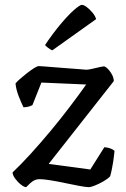

<svg xmlns="http://www.w3.org/2000/svg" viewBox="-20 -773 522 793"><path d="M88 0Q80 0 66.5 -10.5Q53 -21 42.5 -35.5Q32 -50 32 -61Q66 -93 107 -138Q148 -183 190 -233.5Q232 -284 269.5 -333.5Q307 -383 336 -424L151 -432L114 -339Q111 -337 101 -333.5Q91 -330 77 -330Q69 -346 58 -373.5Q47 -401 44 -428Q49 -435 62 -446.5Q75 -458 91 -470.5Q107 -483 120.5 -491.5Q134 -500 140 -500Q145 -500 164 -498.5Q183 -497 208 -495Q233 -493 259.5 -491Q286 -489 306.5 -487.5Q327 -486 336 -485Q345 -485 362 -489Q379 -493 394.5 -496.5Q410 -500 413 -498Q425 -492 437.5 -473.5Q450 -455 450 -438L181 -96L353 -73L411 -165Q426 -164 437 -159.5Q448 -155 453 -150Q452 -143 451 -131.5Q450 -120 447.5 -105Q445 -90 442 -74.5Q439 -59 435 -45Q426 -35 408 -24.5Q390 -14 372.5 -7Q355 0 347 0Q336 0 308.5 -5Q281 -10 248.5 -17Q216 -24 187.5 -28.5Q159 -33 144 -33Q130 -33 118.5 -26.5Q107 -20 88 0ZM196 -565Q187 -569 178.5 -575.5Q170 -582 166 -587Q199 -636 230.5 -673.5Q262 -711 286 -732Q310 -753 318 -753Q326 -753 338 -744Q350 -735 361.5 -721.5Q373 -708 377 -694Z"/></svg>

Font: Texturina 12pt
Style: Regular
Weight: 400
Designer: Guillermo Torres Carreño
Foundry: Omnibus-Type
Version: Version 1.002